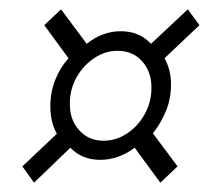

<svg xmlns="http://www.w3.org/2000/svg" viewBox="-20 -499 467 412"><path d="M53 -107 28 -142 102 -212Q88 -237 88 -271Q88 -301 98.5 -327.5Q109 -354 127 -374L75 -445L111 -479L166 -405Q200 -432 239 -432Q279 -432 304 -405L383 -479L408 -445L333 -374Q347 -349 347 -318Q347 -287 336 -260.5Q325 -234 308 -213L361 -142L324 -107L269 -182Q234 -156 195 -156Q156 -156 131 -182ZM202 -197Q229 -197 252.5 -212.5Q276 -228 290.5 -254Q305 -280 305 -311Q305 -345 285 -367.5Q265 -390 232 -390Q206 -390 182.5 -374.5Q159 -359 144.5 -333.5Q130 -308 130 -278Q129 -243 149.5 -220Q170 -197 202 -197Z"/></svg>

Font: Georama Expanded Light
Style: Italic
Weight: 300
Width: 7
Italic angle: -9°
Designer: Jean-Baptiste Levee
Foundry: Production Type
Version: Version 1.000